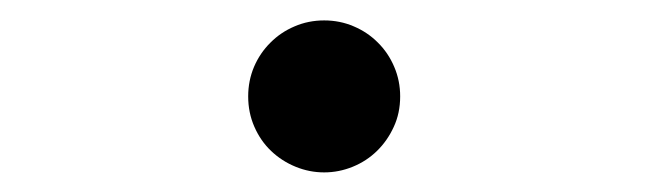

<svg xmlns="http://www.w3.org/2000/svg" viewBox="-20 -154 642 190"><path d="M300.8 -133.8Q316.4 -133.8 330.1 -127.9Q343.8 -122.1 354 -111.8Q364.3 -101.6 370.1 -87.9Q376 -74.2 376 -58.6Q376 -42 369.6 -28.3Q363.3 -14.6 353 -4.6Q342.8 5.4 329.1 11Q315.4 16.6 300.8 16.6Q286.1 16.6 272.5 11Q258.8 5.4 248.3 -4.6Q237.8 -14.6 231.7 -28.6Q225.6 -42.5 225.6 -58.6Q225.6 -74.2 231.4 -87.9Q237.3 -101.6 247.6 -111.8Q257.8 -122.1 271.5 -127.9Q285.2 -133.8 300.8 -133.8Z"/></svg>

Font: Erica Type
Style: Regular
Weight: 400
Designer: Peter Wiegel
Foundry: Peter Wiegel
Version: Version 1.000 2010 initial release